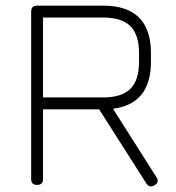

<svg xmlns="http://www.w3.org/2000/svg" viewBox="-20 -653 622 678"><path d="M132 -21Q132 0 111 0Q90 0 90 -21V-612Q90 -633 111 -633H345Q513 -633 513 -465V-435Q513 -286 379 -269L532 -28Q544 -10 526 1Q508 12 497 -5L330 -267H132ZM345 -591H132V-309H345Q410 -309 440.5 -339.5Q471 -370 471 -435V-465Q471 -530 440.5 -560.5Q410 -591 345 -591Z"/></svg>

Font: Jura Light
Style: Regular
Weight: 300
Designer: Daniel Johnson, Alexei Vanyashin
Foundry: Daniel Johnson
Version: Version 5.103